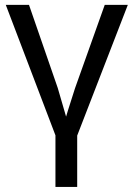

<svg xmlns="http://www.w3.org/2000/svg" viewBox="-20 -548 540 776"><path d="M204.1 207.5V-1L3.4 -528.3H97.2L213.4 -192.4Q219.7 -172.9 247.1 -76.7L254.9 -102.5L283.2 -191.4L403.3 -528.3H496.6L292 0V207.5Z"/></svg>

Font: Arial
Style: Regular
Weight: 400
Designer: Steve Matteson
Foundry: Ascender Corporation
Version: Version 2.00.3